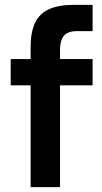

<svg xmlns="http://www.w3.org/2000/svg" viewBox="-20 -770 418 790"><path d="M106 0V-419H24V-527H106V-577Q106 -637 124 -675.5Q142 -714 181.5 -732Q221 -750 283 -750H361V-642H297Q270 -642 255 -633Q240 -624 233.5 -606.5Q227 -589 227 -564V-527H361V-419H227V0Z"/></svg>

Font: Onest SemiBold
Style: Regular
Weight: 600
Designer: Dmitri Voloshin, Andrey Kudryavtsev
Foundry: Dmitri Voloshin, Andrey Kudryavtsev
Version: Version 1.000;gftools[0.9.33]